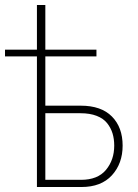

<svg xmlns="http://www.w3.org/2000/svg" viewBox="-26 -750 553 770"><path d="M122.1 0V-523.9H-5.9V-550.8H122.1V-730H155.8V-550.8H360.8V-523.9H155.8V-326.2H297.9Q379.9 -326.2 422.9 -282.7Q465.8 -239.3 465.8 -166Q465.8 -94.2 422.9 -47.1Q379.9 0 300.8 0ZM155.8 -28.8H298.8Q365.7 -28.8 398.9 -68.6Q432.1 -108.4 432.1 -166Q432.1 -192.9 425.3 -215.1Q418.5 -237.3 403.6 -256.1Q388.7 -274.9 361.6 -285.4Q334.5 -295.9 296.9 -295.9H155.8Z"/></svg>

Font: Rawline ExtraLight
Style: Regular
Weight: 275
Designer: Matt McInerney, Pablo Impallari, Rodrigo Fuenzalida
Foundry: Matt McInerney, Pablo Impallari, Rodrigo Fuenzalida
Version: Version 4.020;PS 004.020;hotconv 1.0.88;makeotf.lib2.5.64775